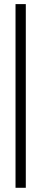

<svg xmlns="http://www.w3.org/2000/svg" viewBox="-20 -704 200 930"><path d="M105 205.6H55.2V-684.1H105Z"/></svg>

Font: Montez
Style: Regular
Weight: 400
Designer: Astigmatic (AOETI)
Foundry: Astigmatic (AOETI)
Version: Version 1.000